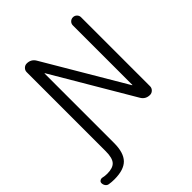

<svg xmlns="http://www.w3.org/2000/svg" viewBox="-340 -913 1281 1281"><g transform="rotate(-45 300.5 -272.5)"><path d="M601.6 -714.8V-63.5Q601.6 -46.9 589.4 -34.7Q577.1 -22.5 560.5 -22.5Q519.5 -22.5 499 -57.6L167 -621.1Q166 -622.1 165 -622.1Q164.1 -622.1 164.1 -621.1V34.2Q164.1 126 124 167Q84 208 -5.9 208Q-32.2 208 -54.7 204.1Q-68.4 202.1 -76.7 190.4Q-85 178.7 -85 164.1Q-85 153.3 -75.7 147Q-66.4 140.6 -54.7 142.6Q-35.2 147.5 -12.7 147.5Q41 147.5 63.5 122.1Q85.9 96.7 85.9 34.2V-711.9Q85.9 -728.5 98.1 -740.7Q110.4 -752.9 127 -752.9Q168 -752.9 188.5 -717.8L521.5 -153.3Q522.5 -152.3 523.4 -152.3Q524.4 -152.3 524.4 -153.3V-714.8Q524.4 -730.5 535.6 -741.7Q546.9 -752.9 563 -752.9Q579.1 -752.9 590.3 -741.7Q601.6 -730.5 601.6 -714.8Z"/></g></svg>

Font: Gen Jyuu Gothic Normal
Style: Regular
Weight: 300
Designer: [Source Han Sans]
Ryoko NISHIZUKA  (kana & ideographs); Paul D. Hunt (Latin, Greek & Cyrillic); Wenlong ZHANG  (bopomofo
Version: Version 1.002.20150607